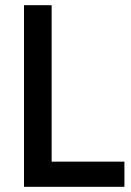

<svg xmlns="http://www.w3.org/2000/svg" viewBox="-20 -720 506 740"><path d="M72.5 0V-700H179V-97H459.5V0Z"/></svg>

Font: Cabin SemiCondensedMedium
Style: Regular
Weight: 500
Width: 4
Designer: Pablo Impallari
Foundry: Pablo Impallari. http://www.impallari.com Igino Marini. http://www.ikern.com
Version: Version 3.001